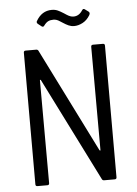

<svg xmlns="http://www.w3.org/2000/svg" viewBox="-60 -942 704 988"><g transform="rotate(-5 292.5 -448.5)"><path d="M441 -700H492Q502 -700 502 -690V-10Q502 0 492 0H438Q429 0 426 -7L158 -542Q156 -544 154.5 -544Q153 -544 153 -541L154 -10Q154 0 144 0H93Q83 0 83 -10V-690Q83 -700 93 -700H147Q156 -700 159 -693L427 -156Q429 -154 430.5 -154Q432 -154 432 -157L431 -690Q431 -700 441 -700ZM296 -826Q292 -828 282.5 -834.5Q273 -841 265 -843.5Q257 -846 249 -846Q233 -846 222 -840.5Q211 -835 200 -820Q194 -811 186 -817L167 -832Q160 -839 164 -846Q193 -897 245 -897Q262 -897 275.5 -891Q289 -885 306 -874Q309 -872 319 -865.5Q329 -859 337.5 -856Q346 -853 354 -853Q383 -853 401 -882Q407 -891 415 -885L434 -871Q438 -867 438 -863Q438 -859 435 -853Q420 -828 397.5 -816Q375 -804 353 -804Q338 -804 324.5 -810Q311 -816 296 -826Z"/></g></svg>

Font: Barlow Semi Condensed
Style: Regular
Weight: 400
Width: 4
Designer: Jeremy Tribby
Foundry: Tribby Type
Version: Version 1.408;December 10, 2018;FontCreator 11.5.0.2430 64-b